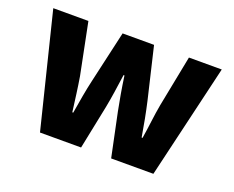

<svg xmlns="http://www.w3.org/2000/svg" viewBox="-87 -641 956 786"><g transform="rotate(20 391.0 -248.5)"><path d="M147 0H326L365 -191C374 -237 380 -281 388 -338H392C400 -281 408 -237 417 -191L457 0H641L758 -497H615L571 -273C562 -225 558 -177 549 -123H545C536 -177 527 -225 516 -273L463 -497H326L275 -273C264 -226 256 -177 247 -123H243C236 -177 230 -225 222 -273L177 -497H24Z"/></g></svg>

Font: Source Sans Pro
Style: Bold
Weight: 700
Designer: Paul D. Hunt
Foundry: Adobe Systems Incorporated
Version: Version 3.006;hotconv 1.0.111;makeotfexe 2.5.65597